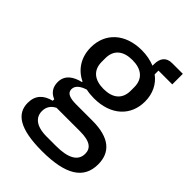

<svg xmlns="http://www.w3.org/2000/svg" viewBox="-235 -693 1003 1003"><g transform="rotate(45 266.5 -191.0)"><path d="M527 53C527 -34 472 -87 344 -87H226C179 -87 150 -96 150 -126C150 -155 179 -172 209 -181C226 -177 247 -175 267 -175C392 -175 468 -247 468 -352C468 -409 445 -457 403 -488V-516H505V-594H426C382 -594 363 -566 363 -523V-512C335 -523 303 -530 267 -530C143 -530 67 -457 67 -352C67 -281 102 -224 163 -195V-191C112 -179 73 -153 73 -101C73 -64 91 -38 124 -25V-14C71 -1 39 30 39 86C39 166 105 212 270 212C445 212 527 160 527 53ZM440 62C440 115 392 141 304 141H234C153 141 122 107 122 64C122 35 135 13 164 -2H338C414 -2 440 23 440 62ZM268 -245C202 -245 161 -276 161 -339V-365C161 -428 202 -459 268 -459C334 -459 375 -428 375 -365V-339C375 -276 334 -245 268 -245Z"/></g></svg>

Font: IBM Plex Devanagari Text
Style: Regular
Weight: 450
Designer: Mike Abbink, Paul van der Laan, Pieter van Rosmalen, Erin McLaughlin
Foundry: Bold Monday
Version: Version 1.0